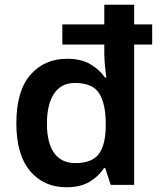

<svg xmlns="http://www.w3.org/2000/svg" viewBox="-20 -780 677 810"><path d="M260 10Q165 10 107 -58.5Q49 -127 49 -260Q49 -396 108 -464Q167 -532 263 -532Q323 -532 361.5 -509Q400 -486 423 -453H429Q426 -471 423 -501.5Q420 -532 420 -553V-592H243V-677H420V-760H546V-677H622V-592H546V0H447L424 -71H419Q397 -37 358.5 -13.5Q320 10 260 10ZM298 -92Q368 -92 396.5 -130Q425 -168 426 -244V-259Q426 -342 398.5 -386Q371 -430 296 -430Q238 -430 208 -385Q178 -340 178 -258Q178 -177 208.5 -134.5Q239 -92 298 -92Z"/></svg>

Font: Noto Sans Kannada SemiBold
Style: Regular
Weight: 600
Designer: Jelle Bosma - Monotype Design Team
Foundry: Monotype Imaging Inc.
Version: Version 2.005; ttfautohint (v1.8.4.7-5d5b)